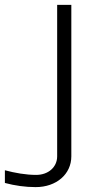

<svg xmlns="http://www.w3.org/2000/svg" viewBox="-116 -566 413 786"><path d="M-96 131V183C-55 194 -12 200 30 200C114.7 200 176 147.1 176 74V-546H118V74C118 118.1 81.9 150 32 150C-10 150 -55 142 -96 131Z"/></svg>

Font: Resamitz
Style: Regular
Weight: 500
Designer: gluk
Foundry: gluk
Version: Version 0.047